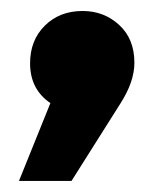

<svg xmlns="http://www.w3.org/2000/svg" viewBox="-20 -200 294 346"><path d="M128.9 -180.2Q167.5 -180.2 194.8 -155Q222.2 -129.9 222.2 -86.9Q222.2 -52.7 196.8 -13.2L108.9 126H14.2L70.8 -14.2Q34.2 -39.1 34.2 -85.9Q34.2 -127.4 60.8 -153.8Q87.4 -180.2 128.9 -180.2Z"/></svg>

Font: Montserrat-Arabic ExtraBold
Style: Regular
Weight: 800
Designer: Mohamed Gaber
Foundry: Kief Type Foundry
Version: Version 5.008;PS 005.008;hotconv 1.0.88;makeotf.lib2.5.64775